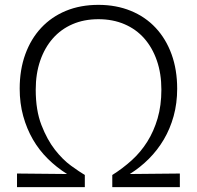

<svg xmlns="http://www.w3.org/2000/svg" viewBox="-20 -770 810 790"><path d="M50 -56 256 -54Q213 -81 177 -116.5Q141 -152 115.5 -196Q90 -240 75.5 -292.5Q61 -345 61 -405Q61 -483 84 -546.5Q107 -610 149.5 -655.5Q192 -701 251.5 -725.5Q311 -750 385 -750Q458 -750 518 -725.5Q578 -701 620.5 -655.5Q663 -610 686 -546.5Q709 -483 709 -405Q709 -345 694.5 -292.5Q680 -240 654 -196Q628 -152 592.5 -116.5Q557 -81 514 -54L720 -56V0H442V-50Q485 -77 522 -110.5Q559 -144 586 -187Q613 -230 628.5 -283Q644 -336 644 -401Q644 -467 625.5 -520.5Q607 -574 573.5 -612Q540 -650 492 -670.5Q444 -691 385 -691Q326 -691 278.5 -670.5Q231 -650 197.5 -612Q164 -574 145.5 -520.5Q127 -467 127 -401Q127 -316 150.5 -255.5Q174 -195 206 -154Q238 -113 272.5 -88Q307 -63 329 -50V0H50Z"/></svg>

Font: EncodeSans
Style: Light
Weight: 300
Designer: Pablo Impallari, Andres Torresi
Foundry: Pablo Impallari, Andres Torresi
Version: Version 1.000; ttfautohint (v1.4.1)